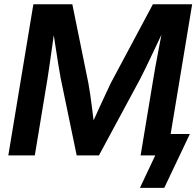

<svg xmlns="http://www.w3.org/2000/svg" viewBox="-20 -748 945 924"><path d="M20 0 140.6 -727.5H328.1L405.8 -345.2Q409.7 -324.7 414.1 -293.9Q418.5 -263.2 422.9 -229.2Q427.2 -195.3 430.9 -164.6Q434.6 -133.8 437 -112.3L406.7 -115.2Q416 -136.7 429.9 -167.7Q443.8 -198.7 459.2 -232.4Q474.6 -266.1 489 -296.6Q503.4 -327.1 513.2 -348.1L715.8 -727.5H904.8L784.2 0H656.7L718.3 -371.6Q722.2 -396 728 -428Q733.9 -460 740.7 -495.8Q747.6 -531.7 754.4 -567.9Q761.2 -604 767.1 -636.7L781.7 -633.8Q764.2 -596.2 746.1 -557.9Q728 -519.5 711.2 -484.1Q694.3 -448.7 679.9 -418.9Q665.5 -389.2 654.8 -368.7L456.1 0H349.1L272 -371.6Q267.1 -398.4 260 -441.7Q252.9 -484.9 245.4 -535.6Q237.8 -586.4 230 -636.7L247.1 -633.8Q242.2 -601.1 236.8 -564.7Q231.4 -528.3 226.6 -492.4Q221.7 -456.5 217 -424.8Q212.4 -393.1 208.5 -368.7L147.5 0ZM653.3 156.2 727.1 0H689.9L707 -103H893.6L770.5 156.2Z"/></svg>

Font: Inter 28pt SemiBold
Style: Italic
Weight: 600
Italic angle: -9.3988°
Designer: Rasmus Andersson
Foundry: rsms
Version: Version 4.001;git-66647c0bb